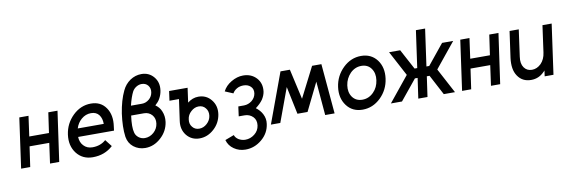

<svg xmlns="http://www.w3.org/2000/svg" viewBox="-61 -1202 5578 1891"><g transform="rotate(-10 2728.0 -256.5)"><path d="M62 0H153L182 -202H379L351 0H443L514 -500H422L393 -298H196L224 -500H132Z M1028 -210 1033 -250Q1050 -363 999 -437Q948 -512 849 -512Q747 -512 668 -436Q589 -359 574 -250Q559 -140 617 -64Q676 12 778 12Q898 12 980 -64L926 -133Q872 -85 792 -85Q737 -85 703 -122Q687 -139 678.5 -161Q670 -183 669 -210ZM834 -419Q887 -419 914 -383Q940 -348 940 -293H680Q697 -348 737 -382Q780 -419 834 -419Z M1389 -712Q1329 -712 1276 -677Q1224 -641 1197 -583Q1153 -492 1133 -362Q1124 -297 1122.5 -239Q1121 -181 1128 -130Q1139 -65 1187 -27Q1237 12 1303 12Q1390 12 1460 -52Q1530 -115 1543 -206Q1551 -264 1529 -315Q1520 -337 1505.5 -354Q1491 -371 1472 -384Q1486 -397 1498.5 -410.5Q1511 -424 1520 -441Q1541 -478 1547 -519Q1559 -600 1512 -656Q1465 -712 1389 -712ZM1375 -615Q1415 -615 1438 -587Q1461 -558 1455 -519Q1449 -478 1418 -451Q1385 -423 1346 -423H1235Q1245 -465 1257 -499.5Q1269 -534 1281 -557Q1288 -570 1298 -580.5Q1308 -591 1321 -599Q1347 -615 1375 -615ZM1220 -327H1348Q1397 -327 1428 -292Q1458 -257 1451 -206Q1444 -155 1405 -120Q1365 -85 1316 -85Q1282 -85 1255 -105Q1242 -115 1233 -127.5Q1224 -140 1220 -156Q1212 -184 1212 -227Q1212 -270 1220 -327Z M1890 -300Q1933 -300 1958 -268Q1984 -237 1978 -191Q1972 -147 1937 -115Q1902 -83 1859 -83Q1816 -83 1791 -115Q1765 -146 1772 -191Q1777 -236 1813 -268Q1848 -300 1890 -300ZM1903 -395Q1874 -395 1847 -385Q1820 -375 1795 -355L1815 -500H1630L1617 -405H1712L1682 -191Q1670 -107 1718 -47Q1767 12 1846 12Q1926 12 1991 -47Q2024 -77 2043 -113.5Q2062 -150 2068 -191Q2080 -275 2031 -335Q1983 -395 1903 -395Z M2373 -524Q2313 -524 2254 -489Q2196 -455 2169 -401L2250 -367Q2264 -393 2293 -410Q2308 -419 2325 -423Q2342 -427 2360 -427Q2404 -427 2431 -401Q2459 -375 2453 -331Q2446 -288 2411 -260Q2376 -233 2333 -232H2275L2262 -135H2320Q2370 -135 2404 -101Q2436 -68 2429 -15Q2422 37 2380 70Q2338 103 2287 103Q2269 103 2252 98Q2235 93 2221 85Q2207 76 2197 64.5Q2187 53 2182 38L2092 72Q2100 101 2116.5 124Q2133 147 2158 164Q2208 199 2273 199Q2363 199 2436 138Q2509 77 2521 -14Q2529 -66 2504 -114Q2493 -135 2477.5 -152.5Q2462 -170 2442 -185Q2489 -220 2515 -257Q2527 -276 2534.5 -294.5Q2542 -313 2545 -332Q2556 -414 2506 -469Q2455 -524 2373 -524Z M2836 -60H2937L2838 -500H2744ZM2560 0H2654L2838 -500H2744ZM3103 0H3197L3153 -500H3060ZM2836 -60H2937L3153 -500H3060Z M3551 -512Q3449 -512 3370 -436Q3291 -359 3276 -250Q3261 -140 3318 -64Q3375 12 3477 12Q3579 12 3658 -64Q3736 -140 3751 -250Q3766 -360 3710 -436Q3652 -512 3551 -512ZM3537 -415Q3601 -415 3635 -367Q3669 -319 3659 -250Q3654 -215 3640.5 -186Q3627 -157 3603 -133Q3555 -85 3491 -85Q3427 -85 3392 -133Q3358 -181 3368 -250Q3373 -285 3387.5 -314Q3402 -343 3425 -367Q3473 -415 3537 -415Z M3830 -500 3963 -250 3760 0H3871L4075 -250L3941 -500ZM4471 -500H4360L4157 -250L4289 0H4401L4268 -250ZM4128 -668 4076 -298H3989L3975 -202H4063L4034 0H4126L4155 -202H4243L4256 -298H4168L4220 -668Z M4472 0H4563L4592 -202H4789L4761 0H4853L4924 -500H4832L4803 -298H4606L4634 -500H4542Z M5035 -500 4998 -236Q4991 -181 4998 -136Q5005 -91 5028 -57Q5074 12 5162 12Q5239 12 5293 -44Q5297 -47 5300 -50.5Q5303 -54 5306 -58L5298 0H5386L5456 -500H5364L5327 -233Q5318 -166 5278 -125Q5237 -85 5187 -85Q5136 -85 5108 -125Q5080 -165 5090 -233L5127 -500Z"/></g></svg>

Font: Unageo
Style: Medium-Italic
Weight: 500
Designer: Richard Sepsi
Foundry: Richard Sepsi
Version: Version 2.000